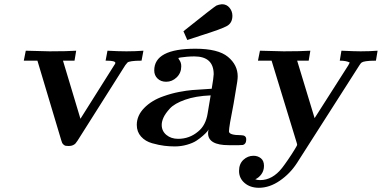

<svg xmlns="http://www.w3.org/2000/svg" viewBox="-20 -682 1794 902"><path d="M91.8 -397 101.1 -443.8Q211.9 -440.9 212.9 -440.9Q298.8 -440.9 337.9 -443.8L330.1 -397H275.9L357.9 -124L516.1 -375Q522 -382.8 522 -386.2Q522 -397 480 -397Q478 -397 476.1 -397L484.9 -443.8Q535.6 -440.9 574.2 -440.9Q616.2 -440.9 653.8 -443.8L645 -397Q615.2 -397 599.1 -394.5Q583 -392.1 579.1 -388.4Q575.2 -384.8 568.8 -376L344.2 -21Q338.4 -12.2 334.7 -8.1Q331.1 -3.9 323 0Q314.9 3.9 303.2 3.9Q293.5 3.9 288.3 2.9Q283.2 2 277.1 -3.9Q271 -9.8 268.1 -22L155.8 -397Z M622.6 -95.2Q622.6 -139.2 657.7 -175Q692.9 -210.9 748.5 -230Q785.6 -243.2 821.3 -250Q856.9 -256.8 883.3 -259Q909.7 -261.2 974.6 -265.1Q983.4 -316.9 983.9 -333Q983.9 -417 892.6 -417Q876.5 -417 858.6 -415.5Q840.8 -414.1 829.3 -412.1Q817.9 -410.2 817.9 -409.2Q817.9 -408.2 819.3 -406Q820.8 -403.8 820.8 -402.8Q832 -388.7 831.5 -370.1Q831.5 -339.4 810.1 -318.6Q788.6 -297.9 760.7 -297.9Q735.8 -297.9 720.2 -313Q704.6 -328.1 704.6 -351.1Q704.6 -453.1 897.9 -453.1Q1004.9 -453.1 1050.8 -415Q1096.7 -377 1096.7 -323.2Q1096.7 -305.2 1087.9 -257.8Q1079.1 -203.6 1077.6 -195.8Q1055.7 -85.9 1055.7 -64.9Q1055.7 -46.9 1111.8 -46.9Q1136.7 -46.9 1136.7 -27.8Q1136.7 -14.6 1131.8 -8.3Q1127 -2 1120.8 -1Q1114.7 0 1102.5 0H1054.7Q957.5 0 957.5 -56.2Q957.5 -64 960 -74.2Q959 -71.3 953.4 -64.2Q947.8 -57.1 933.8 -44.7Q919.9 -32.2 902.8 -21Q885.7 -9.8 858.2 -2Q830.6 5.9 800.8 5.9Q776.9 5.9 752.2 2.9Q727.5 0 695.1 -9Q662.6 -18.1 642.6 -40.5Q622.6 -63 622.6 -95.2ZM739.7 -95.2Q739.7 -66.4 761.7 -48.1Q783.7 -29.8 816.9 -29.8Q870.1 -29.8 910.6 -64Q946.8 -92.8 955.6 -149.9Q957.5 -164.1 962.6 -192.1Q967.8 -220.2 969.7 -233.9Q898.9 -231 849.4 -213.4Q799.8 -195.8 778.3 -172.4Q756.8 -148.9 748.3 -130.1Q739.7 -111.3 739.7 -95.2ZM841.8 -535.2Q982.9 -647.9 996.6 -655.8Q1007.8 -660.6 1022 -662.1H1022.9Q1044.9 -662.1 1058.3 -645.5Q1071.8 -628.9 1071.8 -607.9Q1071.8 -574.7 1046.9 -560.3Q1022 -545.9 923.8 -515.1Q883.8 -502 859.9 -494.1Z M1103 121.1Q1103 87.9 1123.5 68.8Q1144 49.8 1170.9 49.8Q1190.9 49.8 1205.6 61.5Q1220.2 73.2 1220.2 97.2Q1220.2 119.1 1208.3 136Q1196.3 152.8 1179.2 160.2Q1188 164.1 1202.1 164.1Q1260.3 164.1 1305.2 106.9Q1314.9 94.7 1333 68.4Q1351.1 42 1363.5 21.5Q1376 1 1376 -1Q1376 -4.9 1373 -14.2L1255.9 -397H1191.9L1201.2 -443.8Q1312 -440.9 1313 -440.9Q1392.1 -440.9 1438 -443.8L1430.2 -397H1376L1458 -127L1616.2 -375L1623 -388.2Q1606.9 -397 1576.2 -397L1584 -443.8Q1647 -440.9 1674.3 -440.9Q1716.3 -440.9 1753.9 -443.8L1746.1 -397Q1715.3 -397 1699.7 -394.5Q1684.1 -392.1 1679.2 -388.4Q1674.3 -384.8 1668.9 -376L1375 84Q1342.8 133.8 1294.4 167Q1246.1 200.2 1196.3 200.2Q1155.3 200.2 1129.2 177.7Q1103 155.3 1103 121.1ZM1169.9 153.8ZM1174.3 157.2Z"/></svg>

Font: CMU Serif Extra
Style: BoldSlanted
Weight: 700
Italic angle: -9.46001°
Version: Version 0.7.0